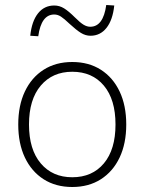

<svg xmlns="http://www.w3.org/2000/svg" viewBox="-20 -740 578 768"><path d="M269 8Q203 8 154.5 -23Q106 -54 79.5 -110Q53 -166 53 -242Q53 -318 79.5 -374Q106 -430 154.5 -461Q203 -492 269 -492Q335 -492 383.5 -461Q432 -430 458.5 -374Q485 -318 485 -242Q485 -166 458.5 -110Q432 -54 383.5 -23Q335 8 269 8ZM269 -31Q349 -31 395.5 -86.5Q442 -142 442 -242Q442 -342 395.5 -397.5Q349 -453 269 -453Q190 -453 143 -397.5Q96 -342 96 -242Q96 -142 143 -86.5Q190 -31 269 -31ZM133 -595 101 -597Q107 -655 132 -686.5Q157 -718 197 -718Q218 -718 236.5 -706.5Q255 -695 279 -671Q301 -649 314.5 -641Q328 -633 341 -633Q393 -633 405 -720L437 -718Q431 -660 406 -628.5Q381 -597 342 -597Q322 -597 303.5 -608.5Q285 -620 259 -644Q237 -665 224 -673.5Q211 -682 197 -682Q145 -682 133 -595Z"/></svg>

Font: Nunito Sans ExtraLight
Style: Regular
Weight: 200
Designer: Vernon Adams
Foundry: Vernon Adams
Version: Version 3.006; ttfautohint (v1.8.3)